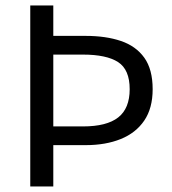

<svg xmlns="http://www.w3.org/2000/svg" viewBox="-20 -676 623 696"><path d="M89.7 0V-656.3H173.2V-545.9H291.1Q363.7 -545.9 418.2 -527.5Q472.8 -509 503.1 -466.8Q533.4 -424.5 533.4 -352.6Q533.4 -283.8 502.9 -238.9Q472.4 -194.1 417.7 -172Q362.9 -149.9 291.1 -149.9H173.2V0ZM173.2 -217.7H280.6Q367 -217.7 408.6 -250.4Q450.1 -283.1 450.1 -352.6Q450.1 -423.8 408 -451Q365.9 -478.1 280.6 -478.1H173.2Z"/></svg>

Font: Source Sans 3
Style: Regular
Weight: 200
Designer: Paul D. Hunt
Foundry: Adobe
Version: Version 3.046;hotconv 1.0.118;makeotfexe 2.5.65603